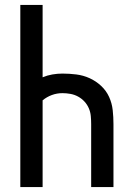

<svg xmlns="http://www.w3.org/2000/svg" viewBox="-20 -755 540 775"><path d="M62 0V-735H152V-443Q171 -451 191.5 -454.5Q212 -458 232 -458Q260 -458 288 -454.5Q316 -451 341.5 -439.5Q367 -428 388 -408.5Q409 -389 420.5 -363.5Q432 -338 435 -310Q438 -282 438 -254V0H348V-254Q348 -270 346.5 -286.5Q345 -303 338.5 -318Q332 -333 321 -345Q310 -357 295.5 -365Q281 -373 264.5 -376Q248 -379 232 -379Q210 -379 189.5 -371.5Q169 -364 152 -350V0Z"/></svg>

Font: Iosevka Custom Medium
Style: Regular
Weight: 500
Monospace: yes
Designer: Belleve Invis
Foundry: Belleve Invis
Version: Version 32.5.0; ttfautohint (v1.8.4)